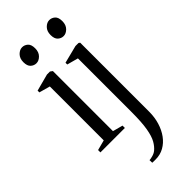

<svg xmlns="http://www.w3.org/2000/svg" viewBox="-296 -756 1044 1044"><g transform="rotate(-45 226.0 -233.5)"><path d="M26.5 0V-18L85.5 -33.5V-448L22.5 -465.5V-479L120.5 -505H143.5L156.5 -495.5V-33.5L214.5 -18V0ZM123 -588.5Q105.5 -588.5 91.2 -601.2Q77 -614 77 -643Q77 -672 93.8 -688.8Q110.5 -705.5 129 -705.5H130Q147.5 -705.5 161.8 -693Q176 -680.5 176 -651Q176 -622 159.2 -605.2Q142.5 -588.5 124 -588.5ZM212.5 239.5Q206 239.5 200.2 239.5Q194.5 239.5 190.5 239.2Q186.5 239 186 239L185.5 218.5Q191.5 219 209 214.5Q226.5 210 238.5 200.5Q257 185.5 271.2 160.5Q285.5 135.5 293.5 89.2Q301.5 43 301.5 -35.5V-448L237 -465.5V-479L339.5 -505H363L370.5 -499.5V30.5Q370.5 74 359 111.8Q347.5 149.5 326.5 178.2Q305.5 207 276.5 223.2Q247.5 239.5 212.5 239.5ZM332 -588.5Q314.5 -588.5 300.2 -601.2Q286 -614 286 -643Q286 -672 302.8 -688.8Q319.5 -705.5 338 -705.5H339Q356.5 -705.5 370.8 -693Q385 -680.5 385 -651Q385 -622 368.2 -605.2Q351.5 -588.5 333 -588.5Z"/></g></svg>

Font: Merriweather 144pt Light
Style: Regular
Weight: 300
Version: Version 2.100